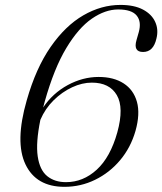

<svg xmlns="http://www.w3.org/2000/svg" viewBox="-20 -730 644 761"><path d="M457.5 -710.5Q512 -710.5 546.8 -692Q581.5 -673.5 595.2 -643Q609 -612.5 600 -577Q588 -524 547 -524Q507.5 -524 521 -571L530 -602.5Q541.5 -644 521.8 -668.2Q502 -692.5 448.5 -692.5Q397 -692.5 344 -656Q291 -619.5 242.8 -539.5Q194.5 -459.5 157.5 -328Q154 -316 151 -304Q189 -360.5 248.5 -392.8Q308 -425 371 -425Q430.5 -425 470 -399.5Q509.5 -374 522.8 -326.2Q536 -278.5 517 -211Q498 -145 456.2 -95.2Q414.5 -45.5 357.2 -17.5Q300 10.5 235.5 10.5Q123.5 10.5 81 -78.5Q38.5 -167.5 86 -332.5Q122.5 -460.5 180.8 -544.2Q239 -628 310.2 -669.2Q381.5 -710.5 457.5 -710.5ZM344 -402.5Q305.5 -402.5 265.8 -384Q226 -365.5 192.5 -332.5Q159 -299.5 140 -255Q121.5 -164.5 129.5 -110.2Q137.5 -56 167 -32Q196.5 -8 241.5 -8Q309.5 -8 363.5 -57.5Q417.5 -107 445 -205.5Q472 -303.5 443 -353Q414 -402.5 344 -402.5Z"/></svg>

Font: Fraunces 72pt Light
Style: Italic
Weight: 300
Italic angle: -16°
Version: Version 1.000;[b76b70a41]